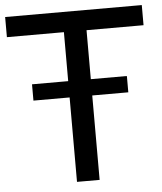

<svg xmlns="http://www.w3.org/2000/svg" viewBox="-53 -773 689 819"><g transform="rotate(-5 291.5 -363.5)"><path d="M584.6 -641H340.5V-431.3H494.9V-361.5H340.5V0H243.6V-361.5H88.7V-431.3H243.6V-641H-0.5V-727.2H584.6Z"/></g></svg>

Font: Myanmar Handwriting
Style: Regular
Weight: 400
Designer: Khon Soe Zaw Thu
Foundry: PaOh Unicode khonsoezawthu@gmail.com and @hotmail.com
Version: Version 1.30 November 9, 2016